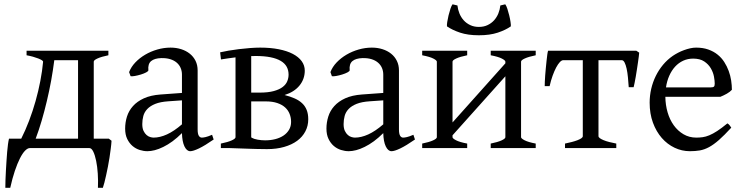

<svg xmlns="http://www.w3.org/2000/svg" viewBox="-20 -691 3475 896"><path d="M487.8 -43.9 500.5 -34.2Q499.5 -17.1 496.8 3.2Q494.1 23.4 491 44.7Q487.8 65.9 483.6 86.9Q479.5 107.9 475.3 126.7Q471.2 145.5 467.3 160.6Q463.4 175.8 460 185.5H437Q438.5 152.3 436.3 119.1Q434.1 85.9 428.7 59.6Q423.3 33.2 415.3 16.6Q407.2 0 397 0H119.6Q108.9 0 96.9 12.2Q85 24.4 73 48.1Q61 71.8 49.3 106.4Q37.6 141.1 27.8 185.5H4.9Q4.9 168.9 5.6 148.2Q6.3 127.4 7.6 105.2Q8.8 83 10.3 60.5Q11.7 38.1 13.4 18.1Q15.1 -2 17.3 -18.1Q19.5 -34.2 22 -43.9H79.1Q98.6 -82.5 115.7 -127.4Q132.8 -172.4 146 -219.2Q159.2 -266.1 168.2 -313Q177.2 -359.9 181.2 -403.3Q181.2 -406.2 175 -410.2Q168.9 -414.1 158.4 -418.2Q147.9 -422.4 134 -426.3Q120.1 -430.2 104 -433.1V-454.1H485.8V-433.1Q452.6 -426.3 435.1 -418.2Q417.5 -410.2 417.5 -403.3V-43.9ZM146.5 -43.9H344.2V-410.2H233.4Q227.5 -363.8 218.8 -315.4Q210 -267.1 198.7 -219.7Q187.5 -172.4 174.3 -127.4Q161.1 -82.5 146.5 -43.9Z M696.8 -48.8Q726.1 -48.8 759 -63.7Q792 -78.6 829.1 -110.8V-222.7L766.1 -218.3Q728.5 -215.8 704.8 -206.3Q681.2 -196.8 667.5 -182.4Q653.8 -168 648.9 -149.9Q644 -131.8 644 -111.8Q644 -92.3 649.9 -80.1Q655.8 -67.9 664.1 -60.8Q672.4 -53.7 681.4 -51.3Q690.4 -48.8 696.8 -48.8ZM977.1 -40Q935.5 -11.2 908.4 1.7Q881.3 14.6 867.7 14.6Q851.6 14.6 840.8 -7.8Q830.1 -30.3 829.1 -69.8Q807.1 -47.9 785.2 -31.7Q763.2 -15.6 742.2 -5.4Q721.2 4.9 702.4 9.8Q683.6 14.6 668 14.6Q650.4 14.6 631.8 8.8Q613.3 2.9 598.4 -9.8Q583.5 -22.5 573.7 -42.5Q564 -62.5 564 -90.8Q564 -119.6 572.5 -147Q581.1 -174.3 600.6 -196Q620.1 -217.8 651.6 -232.2Q683.1 -246.6 729 -250L829.1 -257.3V-342.8Q829.1 -359.4 823 -373.8Q816.9 -388.2 804.7 -398.7Q792.5 -409.2 774.4 -414.8Q756.3 -420.4 732.4 -419.9Q700.7 -418.9 685.1 -405.8Q669.4 -392.6 672.4 -363.3Q672.9 -358.9 662.4 -353.3Q651.9 -347.7 637.5 -343.3Q623 -338.9 609.1 -336.4Q595.2 -334 589.4 -335.4L582.5 -354.5Q591.8 -378.9 611.6 -399.7Q631.3 -420.4 657.5 -435.8Q683.6 -451.2 714.4 -460Q745.1 -468.8 775.9 -468.8Q802.7 -468.8 825.7 -461.4Q848.6 -454.1 865.7 -440.4Q882.8 -426.8 892.6 -407Q902.3 -387.2 902.3 -362.3V-86.9Q902.3 -66.4 907.7 -57.6Q913.1 -48.8 921.9 -48.8Q928.7 -48.8 939.5 -51.3Q950.2 -53.7 969.7 -62Z M1172.4 -429.7Q1167.5 -429.7 1162.6 -429.4Q1157.7 -429.2 1152.3 -429.2V-258.8H1191.4Q1231.4 -258.8 1257.8 -266.1Q1284.2 -273.4 1299.3 -285.2Q1314.5 -296.9 1320.6 -312Q1326.7 -327.1 1326.7 -342.8Q1326.7 -363.3 1317.9 -379.4Q1309.1 -395.5 1290.3 -406.7Q1271.5 -418 1242.4 -423.8Q1213.4 -429.7 1172.4 -429.7ZM1152.3 -217.8V-52.7Q1152.3 -51.8 1153.3 -48.8Q1165.5 -42 1182.9 -39.1Q1200.2 -36.1 1217.3 -36.1Q1242.7 -36.1 1264.6 -41.7Q1286.6 -47.4 1303 -58.3Q1319.3 -69.3 1328.9 -85.4Q1338.4 -101.6 1338.4 -122.1Q1338.4 -142.1 1331.5 -159.4Q1324.7 -176.8 1310.5 -189.7Q1296.4 -202.6 1273.9 -210.2Q1251.5 -217.8 1220.2 -217.8ZM1418.5 -134.3Q1418.5 -103.5 1405 -77.9Q1391.6 -52.2 1366.7 -33.9Q1341.8 -15.6 1306.2 -5.4Q1270.5 4.9 1226.1 4.9Q1217.3 4.9 1204.8 4.6Q1192.4 4.4 1178.5 4.2Q1164.6 3.9 1149.7 3.4Q1134.8 2.9 1120.6 2.4Q1086.9 1.5 1050.3 0H1010.7V-21Q1043.9 -27.8 1061.5 -35.9Q1079.1 -43.9 1079.1 -50.8V-423.3Q1060.5 -420.9 1043 -418.5Q1025.4 -416 1011.2 -413.6L1007.3 -446.8Q1023.4 -450.7 1046.4 -454.6Q1069.3 -458.5 1095 -461.7Q1120.6 -464.8 1146.7 -466.8Q1172.9 -468.8 1194.3 -468.8Q1242.2 -468.8 1280.8 -461.2Q1319.3 -453.6 1346.4 -439.5Q1373.5 -425.3 1387.9 -405.5Q1402.3 -385.7 1402.3 -360.8Q1401.9 -321.3 1377.4 -291.5Q1353 -261.7 1308.1 -247.6Q1334.5 -240.7 1355 -231.7Q1375.5 -222.7 1389.6 -209.5Q1403.8 -196.3 1411.1 -178Q1418.5 -159.7 1418.5 -134.3Z M1636.2 -48.8Q1665.5 -48.8 1698.5 -63.7Q1731.4 -78.6 1768.6 -110.8V-222.7L1705.6 -218.3Q1668 -215.8 1644.3 -206.3Q1620.6 -196.8 1606.9 -182.4Q1593.3 -168 1588.4 -149.9Q1583.5 -131.8 1583.5 -111.8Q1583.5 -92.3 1589.4 -80.1Q1595.2 -67.9 1603.5 -60.8Q1611.8 -53.7 1620.8 -51.3Q1629.9 -48.8 1636.2 -48.8ZM1916.5 -40Q1875 -11.2 1847.9 1.7Q1820.8 14.6 1807.1 14.6Q1791 14.6 1780.3 -7.8Q1769.5 -30.3 1768.6 -69.8Q1746.6 -47.9 1724.6 -31.7Q1702.6 -15.6 1681.6 -5.4Q1660.6 4.9 1641.8 9.8Q1623 14.6 1607.4 14.6Q1589.8 14.6 1571.3 8.8Q1552.7 2.9 1537.8 -9.8Q1522.9 -22.5 1513.2 -42.5Q1503.4 -62.5 1503.4 -90.8Q1503.4 -119.6 1512 -147Q1520.5 -174.3 1540 -196Q1559.6 -217.8 1591.1 -232.2Q1622.6 -246.6 1668.5 -250L1768.6 -257.3V-342.8Q1768.6 -359.4 1762.5 -373.8Q1756.3 -388.2 1744.1 -398.7Q1731.9 -409.2 1713.9 -414.8Q1695.8 -420.4 1671.9 -419.9Q1640.1 -418.9 1624.5 -405.8Q1608.9 -392.6 1611.8 -363.3Q1612.3 -358.9 1601.8 -353.3Q1591.3 -347.7 1576.9 -343.3Q1562.5 -338.9 1548.6 -336.4Q1534.7 -334 1528.8 -335.4L1522 -354.5Q1531.2 -378.9 1551 -399.7Q1570.8 -420.4 1596.9 -435.8Q1623 -451.2 1653.8 -460Q1684.6 -468.8 1715.3 -468.8Q1742.2 -468.8 1765.1 -461.4Q1788.1 -454.1 1805.2 -440.4Q1822.3 -426.8 1832 -407Q1841.8 -387.2 1841.8 -362.3V-86.9Q1841.8 -66.4 1847.2 -57.6Q1852.5 -48.8 1861.3 -48.8Q1868.2 -48.8 1878.9 -51.3Q1889.6 -53.7 1909.2 -62Z M2270 0V-21Q2303.2 -27.8 2320.8 -35.9Q2338.4 -43.9 2338.4 -50.8V-335L2091.8 -59.6V-50.8Q2091.8 -44.9 2108.2 -36.4Q2124.5 -27.8 2160.2 -21V0H1950.2V-21Q1983.4 -27.8 2001 -35.9Q2018.6 -43.9 2018.6 -50.8V-403.3Q2018.6 -409.2 2002.2 -417.7Q1985.8 -426.3 1950.2 -433.1V-454.1H2160.2V-433.1Q2127 -426.3 2109.4 -418.2Q2091.8 -410.2 2091.8 -403.3V-119.6L2338.4 -395.5V-403.3Q2338.4 -409.2 2322 -417.7Q2305.7 -426.3 2270 -433.1V-454.1H2480V-433.1Q2446.8 -426.3 2429.2 -418.2Q2411.6 -410.2 2411.6 -403.3V-50.8Q2411.6 -44.9 2428 -36.4Q2444.3 -27.8 2480 -21V0ZM2214.8 -526.4Q2163.6 -526.4 2127.2 -538.6Q2090.8 -550.8 2065.9 -567.9Q2064.9 -573.7 2067.1 -588.4Q2069.3 -603 2073.2 -619.1Q2077.1 -635.3 2082 -649.9Q2086.9 -664.6 2091.8 -670.9L2114.7 -665.5Q2116.7 -646.5 2124 -628.4Q2131.3 -610.4 2143.8 -596.4Q2156.2 -582.5 2174.1 -574Q2191.9 -565.4 2214.8 -565.4Q2237.8 -565.4 2255.6 -574Q2273.4 -582.5 2285.9 -596.4Q2298.3 -610.4 2305.7 -628.4Q2313 -646.5 2314.9 -665.5L2337.9 -670.9Q2342.8 -664.6 2347.7 -649.9Q2352.5 -635.3 2356.4 -619.1Q2360.4 -603 2362.5 -588.4Q2364.7 -573.7 2363.8 -567.9Q2339.4 -550.8 2302.7 -538.6Q2266.1 -526.4 2214.8 -526.4Z M2616.7 0V-21Q2633.3 -24.4 2648.2 -28.3Q2663.1 -32.2 2674.6 -36.6Q2686 -41 2692.9 -45.7Q2699.7 -50.3 2699.7 -55.7V-410.2H2608.9Q2601.1 -410.2 2592.5 -401.1Q2584 -392.1 2575.4 -376Q2566.9 -359.9 2558.8 -337.6Q2550.8 -315.4 2544.9 -289.1H2522Q2522 -295.9 2522.5 -309.3Q2522.9 -322.8 2524.2 -338.9Q2525.4 -355 2527.1 -372.6Q2528.8 -390.1 2530.5 -406.2Q2532.2 -422.4 2533.9 -435.1Q2535.6 -447.8 2537.6 -454.1H2949.7L2962.9 -445.3Q2962.4 -439 2960.9 -426.5Q2959.5 -414.1 2957 -398.4Q2954.6 -382.8 2952.1 -365.7Q2949.7 -348.6 2946.8 -332.8Q2943.8 -316.9 2941.4 -304Q2939 -291 2937 -284.2H2914.1Q2912.6 -307.1 2910.4 -329.8Q2908.2 -352.5 2904.3 -370.4Q2900.4 -388.2 2894.8 -399.2Q2889.2 -410.2 2881.3 -410.2H2772.9V-55.7Q2772.9 -50.8 2779.3 -46.1Q2785.6 -41.5 2796.6 -36.9Q2807.6 -32.2 2823 -28.3Q2838.4 -24.4 2856 -21V0Z M3214.8 -417.5Q3189.5 -417.5 3168.2 -407.7Q3147 -397.9 3130.6 -380.1Q3114.3 -362.3 3103.3 -337.6Q3092.3 -313 3087.9 -283.2H3296.9Q3308.1 -283.2 3311.8 -286.9Q3315.4 -290.5 3315.4 -300.8Q3315.4 -314 3311.8 -333.7Q3308.1 -353.5 3297.1 -372.3Q3286.1 -391.1 3266.4 -404.3Q3246.6 -417.5 3214.8 -417.5ZM3395.5 -272Q3386.7 -262.2 3372.1 -253.9Q3357.4 -245.6 3341.8 -239.3H3085Q3085.4 -201.2 3095.5 -166.7Q3105.5 -132.3 3124.3 -106.2Q3143.1 -80.1 3169.7 -64.5Q3196.3 -48.8 3229.5 -48.8Q3244.6 -48.8 3259 -50.8Q3273.4 -52.7 3290 -59.6Q3306.6 -66.4 3326.9 -79.6Q3347.2 -92.8 3374.5 -115.2Q3380.9 -111.8 3385.5 -105.5Q3390.1 -99.1 3392.6 -95.2Q3359.9 -59.6 3335.2 -37.8Q3310.5 -16.1 3288.8 -4.4Q3267.1 7.3 3245.8 11Q3224.6 14.6 3199.7 14.6Q3162.1 14.6 3128.2 -1.5Q3094.2 -17.6 3068.4 -47.1Q3042.5 -76.7 3027.1 -118.4Q3011.7 -160.2 3011.7 -211.9Q3011.7 -244.6 3019 -276.4Q3026.4 -308.1 3040.3 -336.4Q3054.2 -364.7 3074.2 -388.7Q3094.2 -412.6 3119.6 -430.2Q3130.4 -437.5 3143.8 -444.6Q3157.2 -451.7 3171.9 -457Q3186.5 -462.4 3200.9 -465.6Q3215.3 -468.8 3228.5 -468.8Q3260.3 -468.8 3285.2 -460Q3310.1 -451.2 3328.6 -436.3Q3347.2 -421.4 3359.9 -401.6Q3372.6 -381.8 3380.6 -359.9Q3388.7 -337.9 3392.1 -315.2Q3395.5 -292.5 3395.5 -272Z"/></svg>

Font: Gentium Plus CyrE
Style: Regular
Weight: 400
Designer: J. Victor Gaultney, Annie Olsen, Iska Routamaa, Becca Hirsbrunner
Foundry: SIL International
Version: Version 5.000